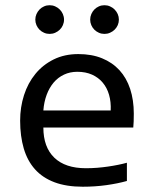

<svg xmlns="http://www.w3.org/2000/svg" viewBox="-20 -706 590 735"><path d="M492.2 -271C492.2 -305.8 487.5 -337.3 478.3 -365.5C469 -393.6 455.3 -417.6 437.3 -437.3C419.2 -456.9 397 -472.2 370.6 -482.9C344.2 -493.7 314 -499 279.8 -499C244.6 -499 213.2 -492.2 185.5 -478.5C157.9 -464.8 134.5 -446.4 115.5 -423.1C96.4 -399.8 81.9 -372.8 72 -342C62.1 -311.3 57.1 -278.6 57.1 -244.1C57.1 -204.4 61.8 -168.9 71 -137.5C80.3 -106 94.6 -79.5 114 -57.9C133.4 -36.2 158.2 -19.7 188.5 -8.3C218.8 3.1 254.9 8.8 296.9 8.8C328.1 8.8 358.3 6.8 387.5 2.7C416.6 -1.4 442.7 -6.7 465.8 -13.2V-83C455.4 -80.1 444.1 -77.4 431.9 -75C419.7 -72.5 406.9 -70.3 393.6 -68.4C380.2 -66.4 366.4 -64.9 352.1 -63.7C337.7 -62.6 323.4 -62 309.1 -62C256.3 -62 216 -75.4 188 -102.3C160 -129.2 146 -167.6 146 -217.8H490.2C490.9 -224.9 491.4 -232.6 491.7 -240.7C492 -248.9 492.2 -259 492.2 -271ZM403.8 -283.2H146C147.6 -305 151.9 -325 158.7 -343.3C165.5 -361.5 174.5 -377.1 185.5 -390.1C196.6 -403.2 209.8 -413.2 225.1 -420.4C240.4 -427.6 257.3 -431.2 275.9 -431.2C297.4 -431.2 316.2 -427.5 332.5 -420.2C348.8 -412.8 362.4 -402.7 373.3 -389.6C384.2 -376.6 392.3 -361.1 397.5 -343C402.7 -325 404.8 -305 403.8 -283.2ZM169.9 -686C162.4 -686 155.4 -684.6 148.7 -681.6C142 -678.7 136.2 -674.7 131.3 -669.7C126.5 -664.6 122.6 -658.8 119.6 -652.1C116.7 -645.4 115.2 -638.3 115.2 -630.9C115.2 -623.4 116.7 -616.3 119.6 -609.6C122.6 -602.9 126.5 -597.2 131.3 -592.3C136.2 -587.4 142 -583.5 148.7 -580.6C155.4 -577.6 162.4 -576.2 169.9 -576.2C177.4 -576.2 184.5 -577.6 191.2 -580.6C197.8 -583.5 203.7 -587.4 208.7 -592.3C213.8 -597.2 217.8 -602.9 220.7 -609.6C223.6 -616.3 225.1 -623.4 225.1 -630.9C225.1 -638.3 223.6 -645.4 220.7 -652.1C217.8 -658.8 213.8 -664.6 208.7 -669.7C203.7 -674.7 197.8 -678.7 191.2 -681.6C184.5 -684.6 177.4 -686 169.9 -686ZM379.9 -686C372.4 -686 365.3 -684.6 358.6 -681.6C352 -678.7 346.2 -674.7 341.3 -669.7C336.4 -664.6 332.5 -658.8 329.6 -652.1C326.7 -645.4 325.2 -638.3 325.2 -630.9C325.2 -623.4 326.7 -616.3 329.6 -609.6C332.5 -602.9 336.4 -597.2 341.3 -592.3C346.2 -587.4 352 -583.5 358.6 -580.6C365.3 -577.6 372.4 -576.2 379.9 -576.2C387.4 -576.2 394.4 -577.6 401.1 -580.6C407.8 -583.5 413.7 -587.4 418.7 -592.3C423.7 -597.2 427.7 -602.9 430.7 -609.6C433.6 -616.3 435.1 -623.4 435.1 -630.9C435.1 -638.3 433.6 -645.4 430.7 -652.1C427.7 -658.8 423.7 -664.6 418.7 -669.7C413.7 -674.7 407.8 -678.7 401.1 -681.6C394.4 -684.6 387.4 -686 379.9 -686ZM0 -490.2Z"/></svg>

Font: CodeNewRoman Nerd Font Mono
Style: Regular
Weight: 400
Monospace: yes
Designer: Sam Radian
Foundry: Code New Roman
Version: Version 2.00 November 29, 2014;Nerd Fonts 3.2.1